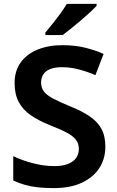

<svg xmlns="http://www.w3.org/2000/svg" viewBox="-20 -956 602 986"><path d="M521 -203Q521 -141 490.5 -93.5Q460 -46 401 -18Q342 10 255 10Q211 10 174.5 6Q138 2 107 -7Q76 -16 48 -29V-154Q94 -132 150 -117.5Q206 -103 259 -103Q301 -103 329 -114Q357 -125 371 -145Q385 -165 385 -191Q385 -218 370.5 -237.5Q356 -257 323.5 -274.5Q291 -292 234 -314Q177 -337 137 -365Q97 -393 76 -432.5Q55 -472 55 -530Q55 -592 86.5 -635.5Q118 -679 173.5 -701.5Q229 -724 301 -724Q365 -724 417.5 -711Q470 -698 512 -679L470 -570Q429 -588 385 -599.5Q341 -611 298 -611Q262 -611 238 -601.5Q214 -592 202.5 -574Q191 -556 191 -533Q191 -506 205 -487Q219 -468 251.5 -450.5Q284 -433 340 -410Q398 -387 438.5 -360Q479 -333 500 -296Q521 -259 521 -203ZM476 -926Q463 -912 441.5 -892Q420 -872 394.5 -850.5Q369 -829 345 -809.5Q321 -790 302 -776H213V-789Q229 -808 249.5 -833.5Q270 -859 290 -886.5Q310 -914 323 -936H476Z"/></svg>

Font: Noto Sans Oriya SemiBold
Style: Regular
Weight: 600
Version: Version 2.003